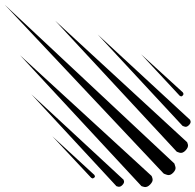

<svg xmlns="http://www.w3.org/2000/svg" viewBox="-20 -758 810 796"><path d="M0 -738 703 -80Q703 -78 707 -67Q711 -56 698.5 -42.5Q686 -29 673 -33Q660 -37 658 -39ZM209 -672 754 -170Q756 -170 759 -159Q762 -148 749.5 -134.5Q737 -121 724 -125Q711 -129 711 -131ZM63 -529 608 -29Q610 -27 612.5 -16.5Q615 -6 602.5 7Q590 20 577.5 17Q565 14 565 12ZM385 -615 766 -263Q768 -263 770 -255.5Q772 -248 763 -239Q754 -230 745.5 -233Q737 -236 737 -236ZM110 -367 490 -15Q492 -15 494 -7.5Q496 0 487.5 9Q479 18 470 16Q461 14 461 12ZM565 -533 738 -375 740 -371Q742 -367 737.5 -362Q733 -357 729 -359L725 -361ZM197 -193 371 -33 373 -29Q375 -25 370 -21Q365 -17 362 -19L358 -21Z"/></svg>

Font: JetBrainsMono NF
Style: Regular
Weight: 400
Designer: Philipp Nurullin, Konstantin Bulenkov
Foundry: JetBrains
Version: Version 2.251; ttfautohint (v1.8.3);Nerd Fonts 2.2.2